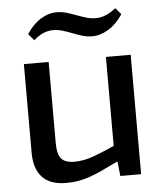

<svg xmlns="http://www.w3.org/2000/svg" viewBox="-54 -807 729 865"><g transform="rotate(-5 310.5 -375.0)"><path d="M98 -673Q127 -717 162.5 -738.5Q198 -760 232 -760Q257 -760 279 -753.5Q301 -747 322 -739Q343 -731 364.5 -724.5Q386 -718 409 -718Q453 -718 499 -755L524 -726Q496 -683 459 -660.5Q422 -638 386 -638Q363 -638 341 -644.5Q319 -651 297.5 -659.5Q276 -668 254.5 -674.5Q233 -681 211 -681Q188 -681 167 -672Q146 -663 123 -643ZM210 10Q139 10 103 -28Q67 -66 67 -139V-540H179V-173Q179 -123 196.5 -102.5Q214 -82 256 -82Q299 -82 346 -99.5Q393 -117 438 -138V-540H550V0H456L449 -65H445Q404 -45 374 -31Q344 -17 318 -8Q292 1 266.5 5.5Q241 10 210 10Z"/></g></svg>

Font: EncodeSans
Style: Medium
Weight: 500
Designer: Pablo Impallari, Andres Torresi
Foundry: Pablo Impallari, Andres Torresi
Version: Version 1.000; ttfautohint (v1.4.1)